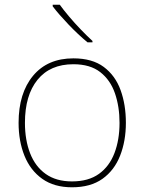

<svg xmlns="http://www.w3.org/2000/svg" viewBox="-20 -786 615 816"><path d="M515 -264Q515 -187 490.5 -124.5Q466 -62 415.5 -26Q365 10 286 10Q210 10 159.5 -26Q109 -62 84 -124Q59 -186 59 -264Q59 -390 120.5 -464Q182 -538 292 -538Q372 -538 421 -501.5Q470 -465 492.5 -403Q515 -341 515 -264ZM86 -264Q86 -191 108 -134.5Q130 -78 174.5 -46.5Q219 -15 286 -15Q356 -15 400.5 -47Q445 -79 466.5 -135.5Q488 -192 488 -264Q488 -333 468.5 -389.5Q449 -446 406 -479.5Q363 -513 292 -513Q193 -513 139.5 -447Q86 -381 86 -264ZM234 -766Q249 -745 273 -716.5Q297 -688 324 -660Q351 -632 373 -612V-606H352Q312 -639 271 -682Q230 -725 204 -759V-766Z"/></svg>

Font: Noto Sans Tamil Thin
Style: Regular
Weight: 100
Designer: Jelle Bosma - Monotype Design Team
Foundry: Monotype Imaging Inc.
Version: Version 2.004; ttfautohint (v1.8.4.7-5d5b)